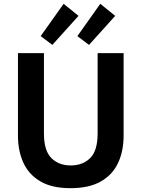

<svg xmlns="http://www.w3.org/2000/svg" viewBox="-20 -971 741 1005"><path d="M349 14Q252 14 191.5 -21.5Q131 -57 102.5 -119Q74 -181 74 -261V-693H210V-273Q210 -182 249 -143.5Q288 -105 350 -105Q413 -105 452 -143.5Q491 -182 491 -273V-693H627V-261Q627 -180 598 -118Q569 -56 507.5 -21Q446 14 349 14ZM446 -736 385 -782 505 -951 583 -888ZM254 -736 193 -782 313 -951 391 -888Z"/></svg>

Font: Ubuntu Sans
Style: Bold
Weight: 700
Designer: Dalton Maag Ltd
Foundry: Dalton Maag Ltd
Version: Version 1.006; ttfautohint (v1.8.4.7-5d5b)